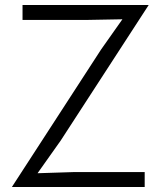

<svg xmlns="http://www.w3.org/2000/svg" viewBox="-20 -747 642 767"><path d="M27.5 0 384 -549.5 469 -670 333.5 -667.5H70V-727H574L222.5 -185.5L130 -55L271.5 -59.5H558V0Z"/></svg>

Font: Spline Sans Light
Style: Regular
Weight: 300
Designer: Eben Sorkin, Mirko Velimirovic
Foundry: Sorkin Type
Version: Version 1.000; ttfautohint (v1.8.3)